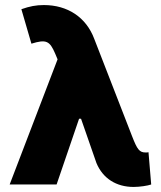

<svg xmlns="http://www.w3.org/2000/svg" viewBox="-20 -737 643 767"><path d="M513.7 9.8C538.1 9.8 570.3 4.9 584 0L573.2 -128.9C569.3 -127.9 566.4 -127.9 561.5 -127.9C537.1 -127.9 528.3 -139.6 507.8 -192.4L356.4 -582C324.2 -668 250 -716.8 155.3 -716.8C124 -716.8 98.6 -711.9 65.4 -700.2L105.5 -562.5C165 -581.1 178.7 -573.2 200.2 -523.4L210 -500L18.6 0H206.1L295.9 -262.7H303.7L365.2 -85.9C390.6 -24.4 444.3 9.8 513.7 9.8Z"/></svg>

Font: Pretendard Black
Style: Regular
Weight: 900
Designer: Base glyphs from Inter by Rasmus Andersson; Hangeul glyphs from Noto Sans CJK(Source Han Sans) by Jang Soo-young and Kan
Foundry: Kil Hyung-jin
Version: Version 1.309;Glyphs 3.2 (3225)